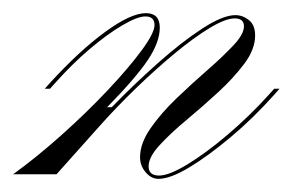

<svg xmlns="http://www.w3.org/2000/svg" viewBox="-68 -265 445 292"><path d="M8 -130H0L9 -140Q53 -188 92 -216.5Q131 -245 154 -245Q175 -245 175 -223Q175 -201 157 -174Q139 -147 95 -102H102Q135 -136 171.5 -168.5Q208 -201 239.5 -221.5Q271 -242 290 -242Q301 -242 310.5 -234.5Q320 -227 320 -211Q320 -190 303.5 -168Q287 -146 263 -124Q239 -102 215 -82Q191 -62 174.5 -44Q158 -26 158 -12Q158 2 174 2Q189 2 217 -15Q245 -32 278 -60Q311 -88 340 -120L349 -130H357L350 -122Q318 -86 283.5 -57Q249 -28 220 -10.5Q191 7 173 7Q162 7 153.5 -3Q145 -13 145 -26Q145 -47 161 -70Q177 -93 200.5 -115.5Q224 -138 247.5 -158.5Q271 -179 287 -196Q303 -213 303 -225Q303 -237 289 -237Q275 -237 251 -222.5Q227 -208 198 -184Q169 -160 139.5 -131.5Q110 -103 85 -75L18 0H-48Q-12 -26 26 -60Q64 -94 96 -128Q128 -162 147.5 -188.5Q167 -215 167 -227Q167 -240 153 -240Q141 -240 118 -226.5Q95 -213 68.5 -190.5Q42 -168 17 -140Z"/></svg>

Font: Ballet 72pt
Style: Regular
Weight: 400
Designer: Maximiliano R. Sproviero
Foundry: Omnibus-Type
Version: Version 1.100; ttfautohint (v1.8.3)